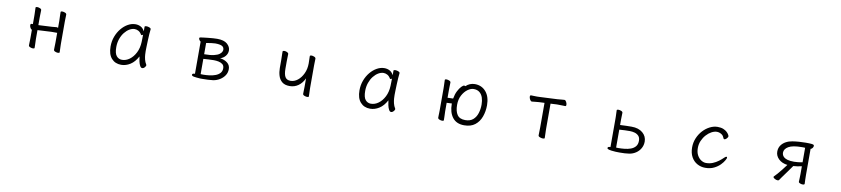

<svg xmlns="http://www.w3.org/2000/svg" viewBox="9 -1374 9982 2279"><g transform="rotate(10 5000.0 -234.0)"><path d="M623 -224H554L400 -216Q397 -216 393.5 -215.5Q390 -215 387 -215V-108Q387 -102 388 -81Q389 -60 389.5 -37Q390 -14 390 -2Q390 8 371 8Q355 8 337 0.5Q319 -7 319 -20Q319 -28 319.5 -46.5Q320 -65 320.5 -83Q321 -101 321 -108V-208Q309 -211 300.5 -228Q292 -245 292 -258Q292 -276 305 -276H321V-367Q321 -377 320.5 -398Q320 -419 319 -441Q318 -463 318 -474Q318 -484 337 -484Q353 -484 371 -476.5Q389 -469 389 -456Q389 -448 388.5 -431.5Q388 -415 387.5 -397Q387 -379 387 -367V-275Q390 -276 393.5 -276Q397 -276 399 -276L553 -284Q568 -285 582.5 -287Q597 -289 607 -289Q616 -289 623 -282V-367Q623 -377 622 -398Q621 -419 620.5 -441Q620 -463 620 -474Q620 -484 639 -484Q655 -484 673 -476.5Q691 -469 691 -456Q691 -448 690.5 -431.5Q690 -415 689.5 -397Q689 -379 689 -367V-108Q689 -102 689.5 -81Q690 -60 691 -37Q692 -14 692 -2Q692 8 673 8Q657 8 639 0.5Q621 -7 621 -20Q621 -28 621.5 -46.5Q622 -65 622.5 -83Q623 -101 623 -108Z M1708 -457Q1705 -435 1702.5 -398.5Q1700 -362 1698.5 -321.5Q1697 -281 1696 -246Q1695 -211 1695 -193Q1695 -179 1696.5 -151.5Q1698 -124 1705.5 -93Q1713 -62 1730 -35Q1732 -31 1732 -29Q1732 -18 1718.5 -2.5Q1705 13 1688 13Q1673 13 1661.5 -8.5Q1650 -30 1643.5 -60.5Q1637 -91 1634 -118Q1597 -48 1544.5 -15Q1492 18 1436 18Q1363 18 1319 -31.5Q1275 -81 1275 -175Q1275 -239 1296 -295Q1317 -351 1352.5 -394Q1388 -437 1432 -461.5Q1476 -486 1522 -486Q1557 -486 1586 -470.5Q1615 -455 1632 -420V-475Q1632 -485 1653 -485Q1670 -485 1689 -478Q1708 -471 1708 -459ZM1631 -380Q1622 -371 1614 -371Q1610 -371 1607 -375Q1590 -404 1567.5 -416Q1545 -428 1522 -428Q1491 -428 1459.5 -409.5Q1428 -391 1401.5 -357.5Q1375 -324 1359 -278.5Q1343 -233 1343 -180Q1343 -104 1369 -73Q1395 -42 1435 -42Q1483 -42 1526 -73.5Q1569 -105 1597.5 -161Q1626 -217 1629 -291Q1630 -305 1630 -330Q1630 -355 1631 -380Z M2388 15Q2340 12 2312.5 7Q2285 2 2285 -12Q2285 -19 2291.5 -24Q2298 -29 2309 -29H2318V-417Q2309 -422 2301.5 -433Q2294 -444 2294 -453Q2294 -464 2304 -465Q2315 -467 2340 -470Q2365 -473 2396 -476.5Q2427 -480 2456.5 -482Q2486 -484 2506 -484Q2589 -484 2628 -449.5Q2667 -415 2667 -371Q2667 -334 2642.5 -304Q2618 -274 2580 -263Q2634 -256 2669 -228Q2704 -200 2704 -153Q2704 -110 2681.5 -76.5Q2659 -43 2623 -21Q2587 1 2546 8Q2519 12 2482.5 13.5Q2446 15 2416 15ZM2385 -277Q2459 -277 2502 -287.5Q2545 -298 2566 -313.5Q2587 -329 2593.5 -344Q2600 -359 2600 -367Q2600 -400 2573.5 -413Q2547 -426 2492 -426Q2473 -426 2440.5 -421.5Q2408 -417 2385 -412ZM2505 -227Q2482 -227 2448 -225Q2414 -223 2385 -221V-37Q2392 -37 2399.5 -36.5Q2407 -36 2415 -36Q2452 -36 2491 -41Q2530 -46 2563 -58.5Q2596 -71 2616.5 -93.5Q2637 -116 2637 -151Q2637 -184 2616.5 -200Q2596 -216 2567.5 -221.5Q2539 -227 2515 -227Z M3626 -205Q3598 -145 3552.5 -113Q3507 -81 3449 -81Q3391 -81 3358 -108Q3325 -135 3311.5 -178.5Q3298 -222 3298 -271V-364Q3298 -370 3297.5 -391Q3297 -412 3296.5 -435.5Q3296 -459 3296 -470Q3296 -475 3302 -478Q3308 -481 3316 -481Q3332 -481 3349.5 -473Q3367 -465 3367 -452Q3367 -444 3366.5 -427.5Q3366 -411 3365.5 -393.5Q3365 -376 3365 -364V-275Q3365 -208 3384 -176Q3403 -144 3449 -144Q3494 -144 3534.5 -176Q3575 -208 3600.5 -263Q3626 -318 3626 -385Q3626 -403 3625 -424.5Q3624 -446 3624 -463V-473Q3624 -478 3630 -480.5Q3636 -483 3643 -483Q3659 -483 3677 -475Q3695 -467 3695 -454Q3695 -446 3694.5 -429.5Q3694 -413 3693.5 -395Q3693 -377 3693 -365V-106Q3693 -100 3693.5 -79Q3694 -58 3695 -35Q3696 -12 3696 0Q3696 10 3677 10Q3661 10 3642.5 2.5Q3624 -5 3624 -18Q3624 -26 3624.5 -44.5Q3625 -63 3625.5 -81Q3626 -99 3626 -106Z M4708 -457Q4705 -435 4702.5 -398.5Q4700 -362 4698.5 -321.5Q4697 -281 4696 -246Q4695 -211 4695 -193Q4695 -179 4696.5 -151.5Q4698 -124 4705.5 -93Q4713 -62 4730 -35Q4732 -31 4732 -29Q4732 -18 4718.5 -2.5Q4705 13 4688 13Q4673 13 4661.5 -8.5Q4650 -30 4643.5 -60.5Q4637 -91 4634 -118Q4597 -48 4544.5 -15Q4492 18 4436 18Q4363 18 4319 -31.5Q4275 -81 4275 -175Q4275 -239 4296 -295Q4317 -351 4352.5 -394Q4388 -437 4432 -461.5Q4476 -486 4522 -486Q4557 -486 4586 -470.5Q4615 -455 4632 -420V-475Q4632 -485 4653 -485Q4670 -485 4689 -478Q4708 -471 4708 -459ZM4631 -380Q4622 -371 4614 -371Q4610 -371 4607 -375Q4590 -404 4567.5 -416Q4545 -428 4522 -428Q4491 -428 4459.5 -409.5Q4428 -391 4401.5 -357.5Q4375 -324 4359 -278.5Q4343 -233 4343 -180Q4343 -104 4369 -73Q4395 -42 4435 -42Q4483 -42 4526 -73.5Q4569 -105 4597.5 -161Q4626 -217 4629 -291Q4630 -305 4630 -330Q4630 -355 4631 -380Z M5382 -212 5320 -209V-106Q5320 -100 5321 -79Q5322 -58 5322.5 -35Q5323 -12 5323 0Q5323 10 5304 10Q5288 10 5270 2.5Q5252 -5 5252 -18Q5252 -26 5252.5 -44.5Q5253 -63 5253.5 -81Q5254 -99 5254 -106V-365Q5254 -375 5253.5 -396Q5253 -417 5252 -439Q5251 -461 5251 -472Q5251 -482 5270 -482Q5286 -482 5304 -474.5Q5322 -467 5322 -454Q5322 -446 5321.5 -429.5Q5321 -413 5320.5 -395Q5320 -377 5320 -365V-270L5387 -272Q5396 -325 5416 -364Q5436 -403 5457 -424.5Q5478 -446 5489 -446Q5494 -446 5498 -445Q5502 -444 5505 -442Q5524 -462 5552 -474Q5580 -486 5612 -486Q5695 -486 5746 -426Q5797 -366 5797 -263Q5797 -189 5773.5 -124.5Q5750 -60 5700 -21Q5650 18 5570 18Q5477 18 5429.5 -43Q5382 -104 5382 -206ZM5572 -45Q5631 -45 5666 -75.5Q5701 -106 5716.5 -155.5Q5732 -205 5732 -260Q5732 -306 5719.5 -343.5Q5707 -381 5679.5 -403.5Q5652 -426 5608 -426Q5574 -426 5536.5 -399Q5499 -372 5472.5 -323Q5446 -274 5446 -207Q5446 -130 5475 -87.5Q5504 -45 5572 -45Z M6464 -410 6396 -407Q6372 -406 6348 -402.5Q6324 -399 6313 -399Q6300 -399 6289.5 -418Q6279 -437 6279 -453Q6279 -470 6292 -470Q6300 -470 6320.5 -469Q6341 -468 6364 -468Q6372 -468 6380 -468.5Q6388 -469 6395 -469L6608 -479Q6633 -481 6657 -483.5Q6681 -486 6691 -486Q6704 -486 6714 -467Q6724 -448 6724 -432Q6724 -415 6712 -415Q6703 -415 6677.5 -416Q6652 -417 6626 -417H6609L6536 -413V-115Q6536 -109 6536.5 -86Q6537 -63 6538 -38Q6539 -13 6539 0Q6539 10 6518 10Q6502 10 6482 2.5Q6462 -5 6462 -18Q6462 -26 6462.5 -46.5Q6463 -67 6463.5 -87.5Q6464 -108 6464 -115Z M7326 -375Q7326 -385 7325.5 -403.5Q7325 -422 7324 -441.5Q7323 -461 7323 -472Q7323 -482 7342 -482Q7359 -482 7377 -474.5Q7395 -467 7395 -454Q7395 -442 7394 -417.5Q7393 -393 7393 -375V-307Q7425 -309 7466 -310Q7507 -311 7532 -311Q7616 -311 7665.5 -269Q7715 -227 7715 -163Q7715 -119 7694.5 -82.5Q7674 -46 7638.5 -22Q7603 2 7559 9Q7536 13 7505 14.5Q7474 16 7445 16Q7430 16 7417.5 15.5Q7405 15 7395 15Q7333 11 7313 4.5Q7293 -2 7293 -12Q7293 -19 7299.5 -24Q7306 -29 7317 -29H7326ZM7393 -35Q7399 -35 7405.5 -34.5Q7412 -34 7419 -34Q7455 -34 7494.5 -38Q7534 -42 7568.5 -54.5Q7603 -67 7624.5 -92.5Q7646 -118 7646 -161Q7646 -199 7626.5 -219.5Q7607 -240 7578.5 -248Q7550 -256 7522 -256Q7498 -256 7461.5 -255Q7425 -254 7393 -251Z M8711 -143Q8711 -137 8697 -111.5Q8683 -86 8654 -56Q8625 -26 8580.5 -4Q8536 18 8475 18Q8423 18 8378.5 -6.5Q8334 -31 8307.5 -78.5Q8281 -126 8281 -194Q8281 -254 8303.5 -307Q8326 -360 8363 -400Q8400 -440 8446 -463Q8492 -486 8538 -486Q8579 -486 8607 -474.5Q8635 -463 8651.5 -447Q8668 -431 8675.5 -417.5Q8683 -404 8683 -401Q8683 -385 8668 -370Q8653 -355 8641 -355Q8635 -355 8632 -360Q8625 -374 8618 -387Q8611 -400 8600 -407Q8571 -427 8540 -427Q8509 -427 8475.5 -409Q8442 -391 8413.5 -359.5Q8385 -328 8367 -287Q8349 -246 8349 -199Q8349 -147 8368.5 -111.5Q8388 -76 8417 -58Q8446 -40 8475 -40Q8518 -40 8555 -55Q8592 -70 8623.5 -93.5Q8655 -117 8678 -140Q8693 -155 8702 -155Q8711 -155 8711 -143Z M9600 -13Q9601 -35 9602 -63Q9603 -91 9603 -106V-199Q9569 -192 9548 -189Q9527 -186 9502 -184Q9474 -144 9449.5 -110.5Q9425 -77 9402 -45Q9393 -33 9383 -18.5Q9373 -4 9365 8Q9361 15 9348 15Q9332 15 9313 4.5Q9294 -6 9294 -16Q9294 -21 9298 -25Q9310 -36 9331.5 -60Q9353 -84 9379 -117Q9405 -150 9431 -185Q9364 -193 9324.5 -231.5Q9285 -270 9285 -320Q9285 -364 9307 -395.5Q9329 -427 9364.5 -446Q9400 -465 9441 -471Q9478 -477 9521.5 -480Q9565 -483 9599 -483Q9650 -483 9671 -480.5Q9692 -478 9696.5 -473Q9701 -468 9701 -461Q9701 -449 9691 -435.5Q9681 -422 9669 -421V-106Q9669 -81 9670 -49Q9671 -17 9672 0Q9672 6 9665.5 9Q9659 12 9649 12Q9633 12 9616.5 5Q9600 -2 9600 -12ZM9603 -422Q9593 -423 9583.5 -423Q9574 -423 9565 -423Q9453 -423 9403.5 -393.5Q9354 -364 9354 -320Q9354 -309 9358.5 -295Q9363 -281 9377.5 -267.5Q9392 -254 9421.5 -245Q9451 -236 9502 -236Q9527 -236 9551 -239Q9575 -242 9603 -247Z"/></g></svg>

Font: Moon Stars Kai HW
Style: Regular
Weight: 400
Designer: GuiWonder
Version: Version 1.101